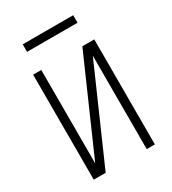

<svg xmlns="http://www.w3.org/2000/svg" viewBox="-201 -952 953 1061"><g transform="rotate(-30 275.0 -422.0)"><path d="M80 0V-670H132V-74L394 -670H470V0H418V-596L156 0ZM436 -796H114V-844H436Z"/></g></svg>

Font: Lode Dark Term
Style: Regular
Weight: 400
Monospace: yes
Designer: Belleve Invis
Foundry: Belleve Invis
Version: Version 29.2.0